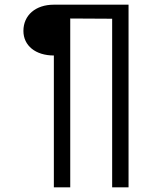

<svg xmlns="http://www.w3.org/2000/svg" viewBox="-20 -720 649 820"><path d="M529 -700H210C132 -700 80 -655 80 -588C80 -525 132 -483 210 -483V80H280V-641L459 -640V80H529Z"/></svg>

Font: Gully Light
Style: Regular
Weight: 300
Designer: jaikishan Patel
Foundry: MagicType
Version: Version 1.000;Glyphs 3.2 (3242)